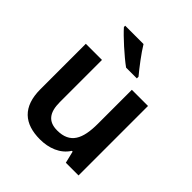

<svg xmlns="http://www.w3.org/2000/svg" viewBox="-209 -959 1059 1059"><g transform="rotate(45 321.0 -429.0)"><path d="M303 -817H160V-807C192 -770 278 -692 327 -657H411V-670C380 -707 330 -772 303 -817ZM562 -593H436V-328C436 -209 404 -143 303 -143C234 -143 203 -183 203 -264V-593H77V-239C77 -101 149 -41 271 -41C339 -41 405 -65 440 -121H446L463 -51H562Z"/></g></svg>

Font: Noto Sans Tamil UI SemiBold
Style: Regular
Weight: 600
Designer: Jelle Bosma - Monotype Design Team
Foundry: Monotype Imaging Inc.
Version: Version 2.004